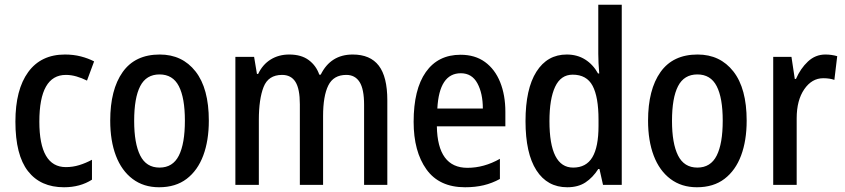

<svg xmlns="http://www.w3.org/2000/svg" viewBox="-20 -780 3563 810"><path d="M250 10Q151 10 98 -58Q45 -126 45 -267Q45 -402 99 -476Q153 -550 254 -550Q290 -550 321 -542Q352 -534 377 -521L347 -440Q325 -451 302.5 -457.5Q280 -464 258 -464Q146 -464 146 -267Q146 -75 258 -75Q287 -75 314.5 -83.5Q342 -92 368 -106V-22Q318 10 250 10Z M861 -271Q861 -187 837.5 -124Q814 -61 767.5 -25.5Q721 10 651 10Q586 10 539.5 -25Q493 -60 469 -123Q445 -186 445 -271Q445 -402 497.5 -476Q550 -550 654 -550Q749 -550 805 -478.5Q861 -407 861 -271ZM546 -270Q546 -175 571.5 -124Q597 -73 653 -73Q709 -73 734.5 -123.5Q760 -174 760 -271Q760 -367 734.5 -416.5Q709 -466 653 -466Q597 -466 571.5 -416.5Q546 -367 546 -270Z M1468 -550Q1542 -550 1578 -503Q1614 -456 1614 -357V0H1516V-338Q1516 -404 1497 -434Q1478 -464 1441 -464Q1387 -464 1365 -419.5Q1343 -375 1343 -290V0H1245V-340Q1245 -405 1226.5 -434.5Q1208 -464 1170 -464Q1112 -464 1092 -413Q1072 -362 1072 -274V0H973V-540H1052L1064 -468H1069Q1088 -508 1122 -529Q1156 -550 1200 -550Q1251 -550 1282.5 -526.5Q1314 -503 1327 -465H1333Q1375 -550 1468 -550Z M1923 -549Q1984 -549 2026 -518.5Q2068 -488 2090 -433.5Q2112 -379 2112 -308V-247H1823Q1826 -72 1952 -72Q2022 -72 2089 -110V-25Q2056 -7 2020.5 1.5Q1985 10 1942 10Q1833 10 1779 -65.5Q1725 -141 1725 -266Q1725 -403 1776.5 -476Q1828 -549 1923 -549ZM1924 -471Q1833 -471 1825 -322H2017Q2017 -386 1994 -428.5Q1971 -471 1924 -471Z M2373 10Q2289 10 2243 -61.5Q2197 -133 2197 -269Q2197 -405 2243 -477.5Q2289 -550 2371 -550Q2415 -550 2448.5 -529Q2482 -508 2503 -470H2508Q2506 -492 2505 -514Q2504 -536 2504 -553V-760H2603V0H2524L2509 -67H2504Q2481 -31 2450 -10.5Q2419 10 2373 10ZM2398 -73Q2453 -73 2479 -116.5Q2505 -160 2505 -249V-275Q2505 -371 2480 -418Q2455 -465 2396 -465Q2346 -465 2322 -414Q2298 -363 2298 -269Q2298 -73 2398 -73Z M3130 -271Q3130 -187 3106.5 -124Q3083 -61 3036.5 -25.5Q2990 10 2920 10Q2855 10 2808.5 -25Q2762 -60 2738 -123Q2714 -186 2714 -271Q2714 -402 2766.5 -476Q2819 -550 2923 -550Q3018 -550 3074 -478.5Q3130 -407 3130 -271ZM2815 -270Q2815 -175 2840.5 -124Q2866 -73 2922 -73Q2978 -73 3003.5 -123.5Q3029 -174 3029 -271Q3029 -367 3003.5 -416.5Q2978 -466 2922 -466Q2866 -466 2840.5 -416.5Q2815 -367 2815 -270Z M3462 -550Q3488 -550 3512 -543L3500 -443Q3480 -450 3453 -450Q3405 -450 3373 -403.5Q3341 -357 3341 -281V0H3242V-540H3319L3333 -447H3338Q3357 -491 3388.5 -520.5Q3420 -550 3462 -550Z"/></svg>

Font: Noto Sans Khmer Condensed Medium
Style: Regular
Weight: 500
Width: 3
Designer: Danh Hong and the Monotype Design Team
Foundry: Monotype Imaging Inc.
Version: Version 2.004; ttfautohint (v1.8.4.7-5d5b)